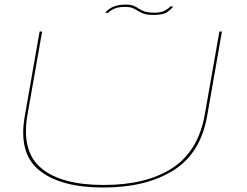

<svg xmlns="http://www.w3.org/2000/svg" viewBox="-20 -811 1075 834"><path d="M429 3.5Q244 3.5 151.5 -70.5Q59 -144.5 87.5 -306L152 -674H163L99.5 -313.5Q71.5 -154.5 158.5 -81Q245.5 -7.5 430.5 -7.5Q615.5 -7.5 728.5 -81Q841.5 -154.5 869.5 -313.5L933 -674H944L879.5 -306Q851 -144.5 732.5 -70.5Q614 3.5 429 3.5ZM647.5 -746Q620.5 -746 605.2 -751.2Q590 -756.5 579.5 -763.5Q569 -770.5 556.5 -775.8Q544 -781 522 -781Q492 -781 473 -771.5Q454 -762 450.5 -755H437.5Q443.5 -767 466.2 -779Q489 -791 525.5 -791Q548.5 -791 560.8 -785.8Q573 -780.5 583 -773.5Q593 -766.5 608.2 -761.2Q623.5 -756 652 -756Q681 -756 698.2 -766Q715.5 -776 719 -783H732Q728.5 -775.5 709.8 -760.8Q691 -746 647.5 -746Z"/></svg>

Font: Anybody UltraExpanded Thin
Style: Italic
Weight: 100
Width: 9
Italic angle: -10°
Designer: Tyler Finck
Foundry: Etcetera Type Company
Version: Version 1.010; ttfautohint (v1.8.3) -l 8 -r 50 -G 200 -x 14 